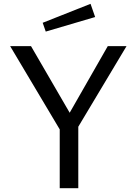

<svg xmlns="http://www.w3.org/2000/svg" viewBox="-20 -983 719 1003"><path d="M453 -963 203 -864 219 -818 477 -894ZM641 -742H543L344 -394L142 -742H33L292 -307V0H389V-321Z"/></svg>

Font: 18Franklin
Style: Regular
Weight: 400
Designer: Pablo Impallari, Rodrigo Fuenzalida (Modified by Dan O. Williams)
Version: Version 0.025;PS 000.025;hotconv 1.0.88;makeotf.lib2.5.64775